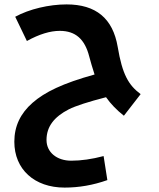

<svg xmlns="http://www.w3.org/2000/svg" viewBox="-20 -525 723 871"><path d="M273 326C338 326 402 315 467 292L450 183C397 197 348 204 303 204C238 204 191 166 191 110C191 49 226 5 292 -29C324 -45 380 -63 461 -84C482 -54 509 -26 542 0L618 -98C563 -139 535 -187 514 -312C492 -442 415 -505 282 -505C203 -505 113 -484 49 -449L102 -339C158 -370 208 -385 251 -385C323 -385 365 -347 385 -268C391 -245 399 -218 409 -187C264 -147 183 -107 128 -59C73 -11 45 47 45 118C45 243 136 326 273 326Z"/></svg>

Font: Noto Kufi Arabic
Style: Bold
Weight: 700
Designer: Monotype Design Team, David Williams, Khaled Hosny
Foundry: Google LLC
Version: Version 2.109